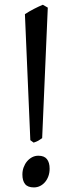

<svg xmlns="http://www.w3.org/2000/svg" viewBox="-20 -777 312 816"><path d="M190.9 -60.1Q190.9 -43 185.8 -28.6Q180.7 -14.2 171.6 -3.4Q162.6 7.3 150.4 13.4Q138.2 19.5 124 19.5Q98.1 19.5 86.7 5.4Q75.2 -8.8 75.2 -35.2Q75.2 -51.8 80.6 -66.2Q85.9 -80.6 95.2 -91.6Q104.5 -102.5 116.7 -108.9Q128.9 -115.2 143.1 -115.2Q168 -115.2 179.4 -100.8Q190.9 -86.4 190.9 -60.1ZM159.2 -189.9Q149.9 -183.1 142.6 -179Q135.3 -174.8 123 -170.9L108.9 -181.2L85.9 -716.8Q104.5 -729 125 -739.5Q145.5 -750 162.1 -756.8L183.1 -744.6Z"/></svg>

Font: Gentium Plus Afr
Style: Regular
Weight: 400
Designer: J. Victor Gaultney, Annie Olsen, Iska Routamaa, Becca Hirsbrunner
Foundry: SIL International
Version: Version 5.000